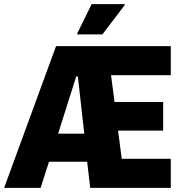

<svg xmlns="http://www.w3.org/2000/svg" viewBox="-38 -912 891 932"><path d="M-18 0 234 -688H791V-547H501L518 -417H754V-278H535L553 -141H791V0H400L385 -127H200L159 0ZM244 -263H371L340 -541H332ZM337 -745V-750L407 -892H567V-887L459 -745Z"/></svg>

Font: Saira SemiCondensed ExtraBold
Style: Regular
Weight: 800
Width: 4
Designer: Hector Gatti with collaboration of the Omnibus-Type team
Foundry: Omnibus-Type
Version: Version 1.101